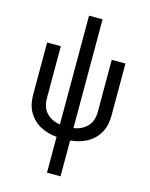

<svg xmlns="http://www.w3.org/2000/svg" viewBox="-137 -821 874 1122"><g transform="rotate(15 300.0 -260.0)"><path d="M259 215V-2Q233 -4 207.5 -11Q182 -18 159 -30.5Q136 -43 117 -62Q98 -81 85.5 -104Q73 -127 68 -153Q63 -179 63 -205V-520H146V-205Q146 -181 153 -158Q160 -135 176 -118Q192 -101 213.5 -90.5Q235 -80 259 -77V-735H341V-77Q365 -80 386.5 -90.5Q408 -101 424 -118Q440 -135 447 -158Q454 -181 454 -205V-520H537V-205Q537 -179 532 -153Q527 -127 514.5 -104Q502 -81 483 -62Q464 -43 441 -30.5Q418 -18 392.5 -11Q367 -4 341 -2V215Z"/></g></svg>

Font: R Plex Mono
Style: Regular
Weight: 400
Monospace: yes
Designer: Belleve Invis
Foundry: Belleve Invis
Version: Version 31.8.0